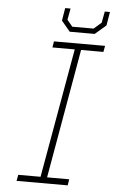

<svg xmlns="http://www.w3.org/2000/svg" viewBox="-61 -954 591 995"><g transform="rotate(5 235.0 -457.0)"><path d="M271 -794 226 -848 237 -914H265L254 -855L282 -821H393L432 -855L443 -914H470L458 -843L401 -794ZM64 0 70 -32H186L305 -705H189L194 -737H460L454 -705H338L220 -32H335L330 0Z"/></g></svg>

Font: Tomorrow ExtraLight
Style: Italic
Weight: 275
Italic angle: -10°
Designer: Tony de Marco, Monica Rizzolli
Foundry: Just in Type
Version: Version 2.002